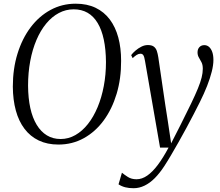

<svg xmlns="http://www.w3.org/2000/svg" viewBox="-20 -772 1191 1040"><path d="M296.5 11Q236 11 190 -11Q144 -33 112.8 -74.2Q81.5 -115.5 65.8 -173.2Q50 -231 49.5 -302.5Q49.5 -399.5 74.8 -481.2Q100 -563 145.8 -623.8Q191.5 -684.5 253.8 -718.2Q316 -752 390 -752Q451.5 -752 497.8 -729.8Q544 -707.5 574.8 -666.5Q605.5 -625.5 620.8 -568.8Q636 -512 636 -442.5Q636.5 -346.5 611.8 -264Q587 -181.5 541.8 -119.8Q496.5 -58 434 -23.5Q371.5 11 296.5 11ZM308.5 -19Q351 -19 388.5 -40.5Q426 -62 456.2 -100.2Q486.5 -138.5 508.5 -191Q530.5 -243.5 542.2 -305.8Q554 -368 554 -436Q553.5 -504.5 542.2 -557.5Q531 -610.5 509 -647.2Q487 -684 454.5 -702.8Q422 -721.5 379 -721.5Q336.5 -721.5 298.8 -701.5Q261 -681.5 230.2 -644.2Q199.5 -607 177.5 -555.5Q155.5 -504 143.8 -441.2Q132 -378.5 132 -307.5Q132.5 -240 144.2 -186.8Q156 -133.5 178.8 -96Q201.5 -58.5 234 -38.8Q266.5 -19 308.5 -19ZM765.5 -441.5Q762 -463.5 756.8 -472.2Q751.5 -481 741 -481Q730.5 -481 720.2 -474.5Q710 -468 698.5 -457L690.5 -473.5Q699 -485 713.8 -497.8Q728.5 -510.5 745.8 -519.2Q763 -528 781 -528Q802 -528 813.2 -519.5Q824.5 -511 829.5 -496Q834.5 -481 837.5 -461.5Q844 -418 850.2 -375Q856.5 -332 862.8 -288.8Q869 -245.5 875.5 -202.5Q882 -159.5 889 -116L907 4.5L958 -95.5Q992 -163 1015 -210.8Q1038 -258.5 1052 -292.8Q1066 -327 1072.2 -352.2Q1078.5 -377.5 1078.5 -399.5Q1078.5 -421.5 1071.2 -435.2Q1064 -449 1057 -460.8Q1050 -472.5 1050 -488.5Q1050 -506 1060.2 -516.8Q1070.5 -527.5 1086.5 -527.5Q1101.5 -527.5 1112.5 -517.8Q1123.5 -508 1129.8 -490.2Q1136 -472.5 1136 -447Q1136 -419.5 1127 -383.8Q1118 -348 1101.8 -306.5Q1085.5 -265 1062.5 -219Q1047.5 -189 1028.8 -152.8Q1010 -116.5 989.2 -78Q968.5 -39.5 947.2 -2Q926 35.5 906.2 69Q886.5 102.5 869.5 128.5Q845 166 818.5 192.8Q792 219.5 763 233.5Q734 247.5 703.5 247.5Q678.5 247.5 658.8 242.5Q639 237.5 622 226.5L640.5 163.5Q653 174 672.5 186.5Q692 199 719.5 199Q749 199 777.5 179.2Q806 159.5 834.8 121.2Q863.5 83 893 27.5H847Z"/></svg>

Font: Merriweather 120pt Light
Style: Italic
Weight: 300
Italic angle: -7.8°
Version: Version 2.101